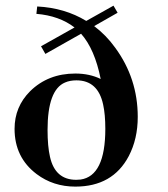

<svg xmlns="http://www.w3.org/2000/svg" viewBox="-20 -658 601 688"><path d="M473.6 -239.3Q473.6 -377 392.6 -487.3Q360.4 -532.2 317.4 -564.5L401.4 -612.3L386.7 -637.7L289.1 -583Q211.9 -629.9 113.3 -634.8L110.4 -608.4Q192.4 -601.6 247.1 -559.6L127 -492.2L142.6 -464.8L270.5 -537.1Q319.3 -482.4 340.8 -375Q300.8 -394.5 250 -394.5Q152.3 -394.5 87.9 -331.1Q32.2 -275.4 32.2 -196.3Q32.2 -93.8 111.3 -34.2Q170.9 10.7 250 10.7Q383.8 10.7 441.4 -98.6Q473.6 -160.2 473.6 -239.3ZM150.4 -192.4Q150.4 -335.9 212.9 -362.3Q230.5 -370.1 253.9 -370.1Q331.1 -370.1 349.6 -283.2Q357.4 -248 357.4 -196.3Q357.4 -27.3 268.6 -14.6Q260.7 -13.7 252.9 -13.7Q177.7 -13.7 159.2 -95.7Q150.4 -133.8 150.4 -192.4Z"/></svg>

Font: Abhaya Libre
Style: Bold
Weight: 700
Designer: Pushpananda Ekanayake, Sol Matas, Pathum Egodawatta
Foundry: Mooniak
Version: Version 1.050 ; ttfautohint (v1.6)